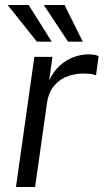

<svg xmlns="http://www.w3.org/2000/svg" viewBox="-20 -743 412 763"><path d="M43.5 0 116.5 -517H188.5L175.5 -423.5Q193 -460 218.2 -482.8Q243.5 -505.5 273.2 -516.2Q303 -527 332 -527Q344 -527 355 -525.2Q366 -523.5 372 -519.5L361.5 -443.5Q354 -447.5 341.8 -449Q329.5 -450.5 321.5 -450.5Q287 -452.5 253.8 -441.8Q220.5 -431 196.8 -404.2Q173 -377.5 166.5 -332L119.5 0ZM126.5 -577.5 10.5 -723H94L185.5 -577.5ZM250.5 -577.5 154 -723H236.5L309 -577.5Z"/></svg>

Font: Public Sans Thin Light
Style: Italic
Weight: 300
Italic angle: -8°
Version: Version 2.001